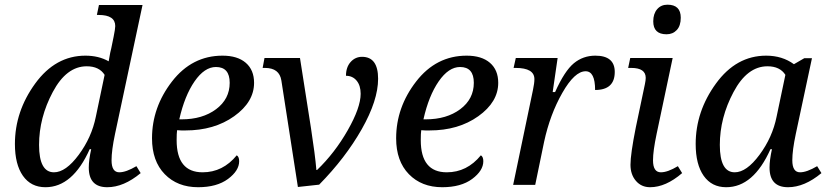

<svg xmlns="http://www.w3.org/2000/svg" viewBox="-20 -781 3495 811"><path d="M365.2 -150.9H358.9Q287.1 9.8 171.9 9.8Q110.8 9.8 76.9 -38.3Q43 -86.4 43 -172.9Q43 -310.5 128.7 -428.2Q214.4 -545.9 340.8 -545.9Q397 -545.9 439 -522Q446.8 -567.9 450.2 -578.1L460 -626Q466.8 -659.7 466.8 -670.9Q466.8 -717.8 397 -717.8H389.2L397.9 -759.8H582L465.8 -214.8Q451.2 -146 451.2 -104Q451.2 -53.2 483.9 -53.2Q512.2 -53.2 556.2 -79.1L574.2 -49.8Q502.4 9.8 433.1 9.8Q355 9.8 355 -73.2Q355 -105 365.2 -150.9ZM421.9 -464.8Q398.9 -501 346.2 -501Q260.7 -501 202.9 -392.3Q145 -283.7 145 -168.9Q145 -53.2 208 -53.2Q257.8 -53.2 312.5 -127Q367.2 -200.7 384.8 -288.1Z M980 -125Q990.2 -118.7 990.2 -100.1Q990.2 -60.1 943.1 -25.1Q896 9.8 816.9 9.8Q729.5 9.8 675.8 -45.4Q622.1 -100.6 622.1 -196.8Q622.1 -327.6 706.5 -436.8Q791 -545.9 919.9 -545.9Q983.4 -545.9 1018.3 -515.6Q1053.2 -485.4 1053.2 -431.2Q1053.2 -350.1 969 -290Q884.8 -230 763.2 -230H746.1Q737.3 -230 728 -231Q726.1 -217.3 726.1 -189Q726.1 -53.2 835.9 -53.2Q921.4 -53.2 980 -125ZM737.3 -276.9H747.1Q835.4 -276.9 892.8 -319.8Q950.2 -362.8 950.2 -431.2Q950.2 -498 892.1 -498Q843.8 -498 801.8 -437.3Q759.8 -376.5 737.3 -276.9Z M1168.5 -440.9Q1160.2 -494.1 1099.1 -494.1H1089.4L1097.2 -536.1H1247.1L1293.5 -240.2Q1311 -127 1316.4 -63H1319.3Q1394 -134.8 1448.7 -230.7Q1503.4 -326.7 1503.4 -384.8Q1503.4 -419.9 1486.3 -440.4Q1469.2 -460.9 1441.4 -460.9Q1441.4 -497.1 1460.9 -519Q1480.5 -541 1509.3 -541Q1577.1 -541 1577.1 -448.2Q1577.1 -357.4 1508.1 -235.6Q1439 -113.8 1328.1 -1L1238.3 8.8Z M2011.2 -125Q2021.5 -118.7 2021.5 -100.1Q2021.5 -60.1 1974.4 -25.1Q1927.2 9.8 1848.1 9.8Q1760.7 9.8 1707 -45.4Q1653.3 -100.6 1653.3 -196.8Q1653.3 -327.6 1737.8 -436.8Q1822.3 -545.9 1951.2 -545.9Q2014.6 -545.9 2049.6 -515.6Q2084.5 -485.4 2084.5 -431.2Q2084.5 -350.1 2000.2 -290Q1916 -230 1794.4 -230H1777.3Q1768.6 -230 1759.3 -231Q1757.3 -217.3 1757.3 -189Q1757.3 -53.2 1867.2 -53.2Q1952.6 -53.2 2011.2 -125ZM1768.6 -276.9H1778.3Q1866.7 -276.9 1924.1 -319.8Q1981.4 -362.8 1981.4 -431.2Q1981.4 -498 1923.3 -498Q1875 -498 1833 -437.3Q1791 -376.5 1768.6 -276.9Z M2493.7 -400.9Q2493.7 -480 2453.6 -480Q2407.2 -480 2355.2 -388.7Q2303.2 -297.4 2278.3 -182.1L2240.7 0H2147.5L2231.4 -401.9Q2237.3 -429.7 2237.3 -446.8Q2237.3 -494.1 2157.7 -494.1H2149.4L2158.7 -536.1H2335.4L2314.5 -392.1H2324.7Q2364.7 -481.4 2403.8 -513.7Q2442.9 -545.9 2494.6 -545.9Q2576.7 -545.9 2576.7 -477.1Q2576.7 -400.9 2493.7 -400.9Z M2795.4 -636.2Q2739.3 -636.2 2739.3 -690.9Q2739.3 -722.7 2755.6 -741.9Q2772 -761.2 2799.3 -761.2Q2855.5 -761.2 2855.5 -706.1Q2855.5 -671.9 2838.6 -654.1Q2821.8 -636.2 2795.4 -636.2ZM2633.3 -494.1 2642.1 -536.1H2821.3L2753.4 -214.8Q2738.3 -143.1 2738.3 -104Q2738.3 -53.2 2771.5 -53.2Q2800.3 -53.2 2843.3 -79.1L2861.3 -49.8Q2792 9.8 2726.1 9.8Q2689 9.8 2666 -17.1Q2643.1 -43.9 2643.1 -85Q2643.1 -129.9 2665.5 -242.2L2704.1 -425.8Q2707.5 -441.9 2707.5 -452.1Q2707.5 -494.1 2646.5 -494.1Z M3240.7 -150.9H3234.4Q3162.6 9.8 3047.4 9.8Q2986.3 9.8 2952.4 -38.3Q2918.5 -86.4 2918.5 -172.9Q2918.5 -310.5 3004.2 -428.2Q3089.8 -545.9 3216.3 -545.9Q3284.2 -545.9 3333.5 -509.8L3377.4 -535.2H3409.7L3341.3 -214.8Q3326.7 -146 3326.7 -104Q3326.7 -53.2 3359.4 -53.2Q3387.7 -53.2 3431.6 -79.1L3449.7 -49.8Q3377.9 9.8 3308.6 9.8Q3230.5 9.8 3230.5 -73.2Q3230.5 -105 3240.7 -150.9ZM3297.4 -464.8Q3274.4 -501 3221.7 -501Q3136.2 -501 3078.4 -392.3Q3020.5 -283.7 3020.5 -168.9Q3020.5 -53.2 3083.5 -53.2Q3133.3 -53.2 3188 -127Q3242.7 -200.7 3260.3 -288.1Z"/></svg>

Font: Droid Serif
Style: Italic
Weight: 400
Italic angle: -12°
Designer: Monotype Design team
Foundry: Monotype Imaging Inc.
Version: Version 1.03